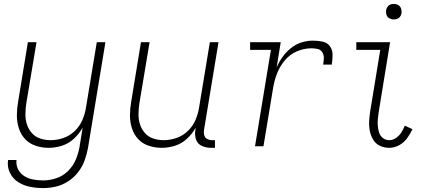

<svg xmlns="http://www.w3.org/2000/svg" viewBox="-20 -745 2200 978"><path d="M200 213Q232 213 264.5 205.5Q297 198 326.5 179Q356 160 377.5 132.5Q399 105 410.5 73.5Q422 42 428 10L517 -530H473L418 -197Q413 -165 399.5 -133.5Q386 -102 360.5 -77.5Q335 -53 302.5 -42Q270 -31 238 -31Q238 -31 238 -31Q238 -31 238 -31Q210 -31 184.5 -39.5Q159 -48 142 -67.5Q125 -87 117 -112Q109 -137 109.5 -164.5Q110 -192 114 -219L166 -530H122L72 -225Q66 -191 66 -157Q66 -123 76 -91.5Q86 -60 108 -36.5Q130 -13 162 -2.5Q194 8 228 8Q261 8 295 -2.5Q329 -13 356.5 -38.5Q384 -64 401 -95L385 4Q379 37 365.5 69Q352 101 326 126.5Q300 152 266.5 163Q233 174 201 174Q175 174 150 169.5Q125 165 104.5 152.5Q84 140 72.5 118Q61 96 64 70H21Q16 105 30.5 135Q45 165 72.5 182.5Q100 200 133 206.5Q166 213 200 213Z M804 8Q837 8 871 -2.5Q905 -13 932.5 -38.5Q960 -64 977 -95L975 -82Q971 -57 978.5 -34.5Q986 -12 1008 -2Q1030 8 1054 8H1075V-31H1061Q1047 -31 1035.5 -37Q1024 -43 1020.5 -55.5Q1017 -68 1019 -82L1093 -530H1049L994 -197Q989 -165 975.5 -133.5Q962 -102 936.5 -77.5Q911 -53 878.5 -42Q846 -31 814 -31Q814 -31 814 -31Q814 -31 814 -31Q786 -31 760.5 -39.5Q735 -48 718 -67.5Q701 -87 693 -112Q685 -137 685.5 -164.5Q686 -192 690 -219L742 -530H698L648 -225Q642 -191 642 -157Q642 -123 652 -91.5Q662 -60 684 -36.5Q706 -13 738 -2.5Q770 8 804 8Z M1279 0H1322L1371 -296Q1377 -333 1390.5 -369Q1404 -405 1430 -436.5Q1456 -468 1492.5 -483.5Q1529 -499 1566 -499Q1582 -499 1598 -495.5Q1614 -492 1622 -478.5Q1630 -465 1629.5 -449Q1629 -433 1626 -416H1670Q1674 -441 1674 -466Q1674 -491 1660.5 -509.5Q1647 -528 1623 -533Q1599 -538 1574 -538Q1545 -538 1516 -529Q1487 -520 1462 -500Q1437 -480 1419 -454.5Q1401 -429 1389 -401L1410 -530H1254V-491H1360Z M1963 8Q1988 8 2012.5 -5Q2037 -18 2053.5 -40.5Q2070 -63 2081 -87L2042 -105Q2035 -87 2024.5 -70.5Q2014 -54 1997.5 -42.5Q1981 -31 1963 -31Q1945 -31 1931 -41.5Q1917 -52 1911.5 -68.5Q1906 -85 1904.5 -102.5Q1903 -120 1904.5 -138Q1906 -156 1909 -174L1967 -530H1795V-491H1917L1866 -180Q1862 -155 1860.5 -129.5Q1859 -104 1863.5 -79.5Q1868 -55 1880.5 -34Q1893 -13 1915 -2.5Q1937 8 1963 8ZM1986 -646Q1995 -646 2003.5 -649Q2012 -652 2017.5 -659.5Q2023 -667 2025 -676Q2027 -688 2023.5 -700Q2020 -712 2009.5 -718.5Q1999 -725 1986 -725Q1977 -725 1968.5 -722Q1960 -719 1954.5 -711Q1949 -703 1947 -695Q1945 -682 1948.5 -670Q1952 -658 1963 -652Q1974 -646 1986 -646Z"/></svg>

Font: Iosevka Sparkle Extralight
Style: Italic
Weight: 200
Italic angle: -9°
Designer: Belleve Invis
Foundry: Belleve Invis
Version: Version 4.5.0; ttfautohint (v1.8.3)